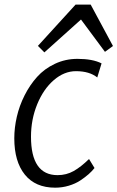

<svg xmlns="http://www.w3.org/2000/svg" viewBox="-20 -826 522 853"><path d="M177.2 -593.3 148.4 -622.1 315.9 -805.7H382.8L481.9 -621.6L446.3 -595.7L339.8 -739.3ZM43.5 -211.4Q43.5 -258.3 54.7 -307.1Q65.9 -356 89.1 -402.1Q112.3 -448.2 144.8 -484.4Q177.2 -520.5 223.9 -542.5Q270.5 -564.5 324.2 -564.5Q391.6 -564.5 431.2 -544.4L412.1 -481.9Q377.4 -509.8 317.4 -509.8Q265.1 -509.8 219 -470Q172.9 -430.2 145.3 -362.8Q117.7 -295.4 117.7 -218.8Q117.7 -47.9 235.8 -47.9Q274.9 -47.9 307.4 -66.2Q339.8 -84.5 375.5 -119.6L399.9 -79.6Q389.2 -65.9 373.8 -52.2Q358.4 -38.6 336.7 -24.2Q314.9 -9.8 285.6 -1Q256.3 7.8 225.1 7.8Q137.2 7.8 90.3 -50.3Q43.5 -108.4 43.5 -211.4Z"/></svg>

Font: HaufeMerriweatherSansLt
Style: Italic
Weight: 300
Designer: Eben Sorkin ( eben@eyebytes.com )
Foundry: Eben Sorkin
Version: Version 1.56